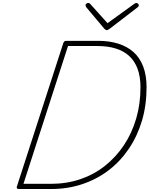

<svg xmlns="http://www.w3.org/2000/svg" viewBox="-20 -1273 1007 1293"><path d="M108 0Q90 0 93 -15L406 -982Q409 -990 413 -994Q417 -998 430 -998H641Q716 -998 776.5 -979Q837 -960 879.5 -922Q922 -884 944.5 -824.5Q967 -765 967 -686Q967 -565 936.5 -461.5Q906 -358 848.5 -272.5Q791 -187 712 -126.5Q633 -66 534.5 -33Q436 0 323 0ZM138 -35H323Q428 -35 520 -66Q612 -97 686 -155.5Q760 -214 814 -294.5Q868 -375 897 -474Q926 -573 926 -685Q926 -757 906.5 -809.5Q887 -862 850 -896Q813 -930 759 -946.5Q705 -963 638 -963H438ZM897 -1253Q904 -1253 909.5 -1248Q915 -1243 915 -1238Q915 -1234 913.5 -1231Q912 -1228 907 -1224L717 -1078Q710 -1074 706.5 -1072Q703 -1070 699 -1070Q695 -1070 692 -1072Q689 -1074 684 -1078L561 -1224Q560 -1227 558 -1230.5Q556 -1234 556 -1237Q556 -1245 562 -1249Q568 -1253 575 -1253Q579 -1253 582 -1251.5Q585 -1250 589 -1245L704 -1117L880 -1244Q889 -1250 891.5 -1251.5Q894 -1253 897 -1253Z"/></svg>

Font: Playwrite RO Thin
Style: Regular
Weight: 250
Version: Version 1.002